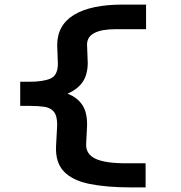

<svg xmlns="http://www.w3.org/2000/svg" viewBox="-20 -728 790 836"><path d="M552 88Q445 88 370.5 73Q296 58 258.5 19Q221 -20 224 -91L229 -184Q229 -224 214.5 -241.5Q200 -259 173 -263Q146 -267 107 -267H68V-372H106Q168 -372 200 -386Q232 -400 232 -451L229 -531Q229 -619 302.5 -663.5Q376 -708 514 -708H616V-601H486Q359 -601 359 -534L362 -455Q362 -404 340.5 -372Q319 -340 274 -320Q317 -304 339 -270Q361 -236 359 -178L355 -99Q354 -57 395.5 -37Q437 -17 530 -17H614V88Z"/></svg>

Font: Inconsolata ExtraExpanded ExtraBold
Style: Regular
Weight: 800
Width: 8
Monospace: yes
Designer: Raph Levien, Cyreal, Brenton Simpson
Foundry: Raph Levien, Cyreal, Google
Version: Version 3.001; ttfautohint (v1.8.2.53-6de2)